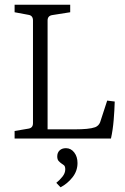

<svg xmlns="http://www.w3.org/2000/svg" viewBox="-20 -588 531 815"><path d="M435 -161 467 -157Q466 -120 462.5 -78Q459 -36 451 0H42V-32L101 -42Q120 -45 120 -65V-501Q120 -522 101 -525L42 -536V-568H278V-536L202 -524Q182 -521 182 -501V-39H299Q326 -39 348 -41Q370 -43 384 -48Q399 -54 405 -69ZM309 104Q309 138 287.5 165Q266 192 237 207L219 188Q233 177 245 162Q257 147 257 131Q257 118 251.5 113.5Q246 109 241 106Q235 102 229 95.5Q223 89 223 76Q223 60 233 50.5Q243 41 260 41Q281 41 295 59Q309 77 309 104Z"/></svg>

Font: Yrsa Light
Style: Regular
Weight: 300
Designer: Anna Giedrys (Yrsa+Rasa design), David Brezina (Yrsa art-direction, Rasa art-direction, design)
Foundry: Rosetta Type Foundry
Version: Version 2.004